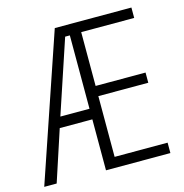

<svg xmlns="http://www.w3.org/2000/svg" viewBox="-107 -812 874 910"><g transform="rotate(-15 330.5 -357.0)"><path d="M618 0H302V-250H142L60 0H-1L242 -714H618V-663H358V-399H603V-349H358V-51H618ZM159 -302H302V-662H279Z"/></g></svg>

Font: Noto Sans Gurmukhi Condensed Light
Style: Regular
Weight: 300
Width: 3
Designer: Jelle Bosma - Monotype Design Team
Foundry: Monotype Imaging Inc.
Version: Version 2.004; ttfautohint (v1.8.4.7-5d5b)